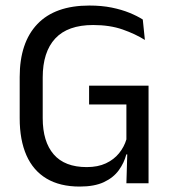

<svg xmlns="http://www.w3.org/2000/svg" viewBox="-20 -671 630 703"><path d="M271.8 12.1Q199.5 12.1 150.5 -17.1Q101.5 -46.4 76.8 -102.3Q52.1 -158.3 52.1 -237.8V-388.9Q52.1 -515 116.8 -582.9Q181.6 -650.7 307.1 -650.7Q352.1 -650.7 388.8 -643.3Q425.5 -635.8 454.1 -624.1Q482.7 -612.4 502.8 -599.5L510.5 -524.7Q476.2 -546.4 429.3 -562.9Q382.4 -579.4 321.1 -579.4Q228 -579.4 182.2 -530Q136.4 -480.6 136.4 -387.3V-238.3Q136.4 -152.4 176.6 -105.8Q216.8 -59.2 297.7 -59.2Q338.4 -59.2 367.8 -73Q397.2 -86.8 415.9 -109.9Q434.6 -133 442.8 -160.6V-318.1L456.3 -288.5H306.2V-357.3H523.9V-105.1L442.5 -105.7Q434.5 -74.6 414.9 -47.6Q395.3 -20.6 360.5 -4.2Q325.7 12.1 271.8 12.1ZM446.7 -132.1H523.9V0H442.8Z"/></svg>

Font: Anek Tamil Medium
Style: Regular
Weight: 500
Designer: Aadarsh Rajan (Tamil), Yesha Goshar (Latin)
Foundry: Ek Type
Version: Version 1.003